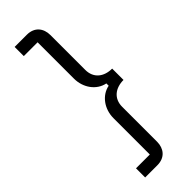

<svg xmlns="http://www.w3.org/2000/svg" viewBox="-296 -778 934 934"><g transform="rotate(-45 171.5 -311.0)"><path d="M144 -760H60V-697H155V-447C155 -384 194 -330 250 -319V-303C194 -292 155 -238 155 -175V75H60V138H144C197 138 224 102 224 56V-184C224 -241 265 -272 321 -272V-350C265 -350 224 -381 224 -438V-678C224 -724 197 -760 144 -760Z"/></g></svg>

Font: Braiins Sans
Style: Regular
Weight: 400
Designer: Mike Abbink, Paul van der Laan, Pieter van Rosmalen, Jiri Chlebus, Lubos Buracinsky
Foundry: Bold Monday, Sudetype
Version: Version 1.000;hotconv 1.0.109;makeotfexe 2.5.65596